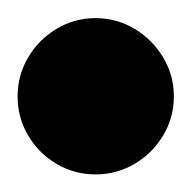

<svg xmlns="http://www.w3.org/2000/svg" viewBox="-57 -898 215 215"><path d="M-37.3 -790Q-37.3 -766.3 -25.5 -746.3Q-13.7 -726.3 6.3 -714.5Q26.3 -702.7 50 -702.7Q73.7 -702.7 93.7 -714.5Q113.7 -726.3 125.7 -746.3Q137.7 -766.3 137.7 -790Q137.7 -813.7 125.7 -833.7Q113.7 -853.7 93.7 -865.7Q73.7 -877.7 50 -877.7Q26.3 -877.7 6.3 -865.7Q-13.7 -853.7 -25.5 -833.7Q-37.3 -813.7 -37.3 -790Z"/></svg>

Font: Linefont Thin
Style: Regular
Weight: 100
Monospace: yes
Version: Version 3.002;gftools[0.9.33]